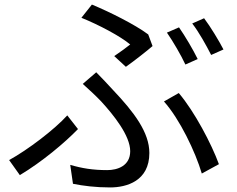

<svg xmlns="http://www.w3.org/2000/svg" viewBox="-20 -785 1040 842"><path d="M481 -539 532 -492C569 -518 626 -563 649 -583L630 -634C571 -678 460 -733 383 -765L337 -707C414 -676 508 -626 551 -590C536 -578 508 -557 481 -539ZM288 -62 300 21C345 30 399 37 463 37C535 37 635 9 635 -114C635 -204 569 -292 475 -391C452 -416 427 -443 402 -468L343 -417C370 -393 401 -364 423 -341C479 -280 551 -190 551 -122C551 -58 496 -39 450 -39C387 -39 339 -47 288 -62ZM865 -24 940 -65C908 -153 833 -296 764 -377L699 -340C768 -263 837 -119 865 -24ZM322 -219 275 -279C219 -217 102 -128 20 -83L67 -17C164 -75 264 -159 322 -219ZM765 -665 712 -642C739 -603 774 -543 793 -502L847 -526C827 -567 791 -628 765 -665ZM875 -705 823 -682C852 -645 884 -587 906 -544L960 -568C941 -605 903 -668 875 -705Z"/></svg>

Font: Noto Sans KR
Style: Regular
Weight: 400
Designer: Ryoko NISHIZUKA 西塚涼子 (kana, bopomofo & ideographs); Paul D. Hunt (Latin, Greek & Cyrillic); Sandoll Communications 산돌커뮤니
Foundry: Adobe
Version: Version 2.004;hotconv 1.0.118;makeotfexe 2.5.65603